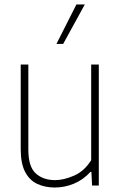

<svg xmlns="http://www.w3.org/2000/svg" viewBox="-20 -828 540 857"><path d="M225 9Q181.5 9 147 -6.8Q112.5 -22.5 92.5 -60Q72.5 -97.5 72.5 -162V-540H106.5V-160.5Q106.5 -83.5 139.8 -53.8Q173 -24 226 -24Q264 -24 310 -43.8Q356 -63.5 387 -113V-540H421V0H391L388 -61H384Q351.5 -25.5 310 -8.2Q268.5 9 225 9ZM232 -632 321 -808H358.5L262 -632Z"/></svg>

Font: Encode Sans SmCnd Th
Style: Regular
Weight: 100
Width: 4
Designer: Multiple Designers
Foundry: Impallari Type
Version: Version 3.002; ttfautohint (v1.8.3) -l 8 -r 50 -G 200 -x 14 